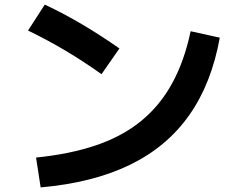

<svg xmlns="http://www.w3.org/2000/svg" viewBox="-20 -778 1040 836"><path d="M137 -92Q286 -107 400 -146Q514 -185 595.5 -252Q677 -319 730 -416Q783 -513 810 -642L937 -614Q901 -414 803.5 -276Q706 -138 545 -60Q384 18 157 38ZM422 -455Q345 -510 265 -557.5Q185 -605 102 -645L175 -758Q260 -718 340 -670.5Q420 -623 500 -567Z"/></svg>

Font: M PLUS 2
Style: Bold
Weight: 700
Designer: Coji Morishita
Foundry: UNDERFOREST DESIGN
Version: Version 1.001